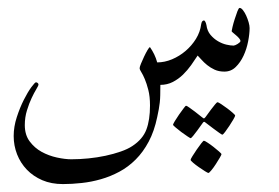

<svg xmlns="http://www.w3.org/2000/svg" viewBox="-20 -220 698 480"><path d="M604 -149.9Q604 -135.3 600.3 -116.5Q596.7 -97.7 588.9 -80.8Q581.1 -64 569.3 -52.5Q557.6 -41 541 -41Q526.9 -41 516.4 -45.9Q505.9 -50.8 497.8 -57.4Q489.7 -64 483.9 -70.6Q478 -77.1 474.1 -81.1Q466.8 -69.8 457.8 -57.1Q448.7 -44.4 437.5 -33.4Q426.3 -22.5 412.1 -15.1Q397.9 -7.8 380.9 -7.8Q380.9 7.8 380.6 17.8Q380.4 27.8 379.4 36.4Q378.4 44.9 377 53Q375.5 61 373 72.8Q365.7 107.9 351.8 134Q337.9 160.2 319.3 178.7Q300.8 197.3 278.6 209.2Q256.3 221.2 232.4 228Q208.5 234.9 184.1 237.5Q159.7 240.2 137.2 240.2Q108.4 240.2 85.7 230.5Q63 220.7 47.1 204.1Q31.2 187.5 22.7 165.8Q14.2 144 14.2 120.1Q14.2 96.7 22 72.8Q29.8 48.8 39.6 29.5Q49.3 10.3 58.3 -2Q67.4 -14.2 69.8 -14.2Q72.3 -14.2 74.2 -12.5Q76.2 -10.7 76.2 -8.8Q76.2 -5.9 70.8 2.9Q65.4 11.7 59.1 25.1Q52.7 38.6 47.4 55.9Q42 73.2 42 92.8Q42 117.2 54.2 133.5Q66.4 149.9 84.2 159.7Q102.1 169.4 122.3 173.8Q142.6 178.2 158.2 178.2Q179.2 178.2 201.2 176Q223.1 173.8 243.7 169.4Q264.2 165 281.7 158.9Q299.3 152.8 311 145Q336.9 127.9 345.9 104Q355 80.1 355 43.9Q355 21 350.8 4.9Q346.7 -11.2 342 -22.2Q337.4 -33.2 333.3 -39.6Q329.1 -45.9 329.1 -49.8Q329.1 -52.7 332.5 -61Q335.9 -69.3 340.3 -78.6Q344.7 -87.9 348.9 -95Q353 -102.1 355 -102.1Q360.8 -93.8 365.5 -84.2Q370.1 -74.7 373 -64Q391.6 -64 410.2 -71.8Q428.7 -79.6 444.1 -92.8Q459.5 -106 470 -123Q480.5 -140.1 482.9 -159.2Q484.4 -168.9 490.2 -168.9Q491.2 -168.9 493.2 -165.8Q495.1 -162.6 496.1 -157.2Q498 -142.6 506.3 -132.8Q514.6 -123 525.1 -116.9Q535.6 -110.8 546.1 -108.4Q556.6 -106 564 -106Q565.4 -106 568.4 -107.2Q571.3 -108.4 574 -110.1Q576.7 -111.8 578.9 -113.8Q581.1 -115.7 581.1 -117.2Q581.1 -120.6 577.6 -124.5Q574.2 -128.4 570.1 -131.8Q565.9 -135.3 562.5 -138.2Q559.1 -141.1 559.1 -142.1Q559.1 -143.6 561.3 -152.8Q563.5 -162.1 566.9 -172.6Q570.3 -183.1 573.5 -191.7Q576.7 -200.2 579.1 -200.2Q583 -200.2 587.4 -194.6Q591.8 -189 595.5 -180.9Q599.1 -172.9 601.6 -164.3Q604 -155.8 604 -149.9ZM567.9 68.8Q567.9 70.8 563.5 78.4Q559.1 85.9 553.5 94.5Q547.9 103 542.7 109.9Q537.6 116.7 535.6 116.7Q534.7 116.7 528.1 112.1Q521.5 107.4 513.7 101.6Q504.9 95.2 493.7 86.4Q491.7 84.5 490.2 84.5Q488.8 84.5 486.8 87.4Q479 98.1 473.1 106.4Q467.8 113.8 462.9 119.6Q458 125.5 456.5 125.5Q455.6 125.5 448.5 120.8Q441.4 116.2 433.3 110.1Q425.3 104 418.9 98.6Q412.6 93.3 412.6 91.8Q412.6 90.3 417.2 82.5Q421.9 74.7 427.7 66.4Q433.6 58.1 438.7 51.3Q443.8 44.4 444.8 44.4Q447.3 44.4 453.6 49.1Q460 53.7 467.3 59.1L485.8 73.7Q489.3 76.2 489.7 76.2Q490.7 76.2 493.7 72.8L507.3 54.2Q512.7 47.4 517.3 41.5Q522 35.6 523.9 35.6Q525.9 35.6 533 40.3Q540 44.9 547.9 50.8Q555.7 56.6 561.8 62Q567.9 67.4 567.9 68.8ZM533.7 165.5Q533.7 167 529.3 174.6Q524.9 182.1 519.5 190.4Q514.2 198.7 508.5 205.6Q502.9 212.4 501 212.4Q499.5 212.4 492.4 208Q485.4 203.6 477.3 198Q469.2 192.4 462.9 187Q456.5 181.6 456.5 179.7Q456.5 177.7 461.2 170.2Q465.8 162.6 471.7 154.1Q477.5 145.5 482.9 138.7Q488.3 131.8 489.7 131.8Q491.7 131.8 498.8 136.5Q505.9 141.1 513.7 147.2Q521.5 153.3 527.6 158.7Q533.7 164.1 533.7 165.5Z"/></svg>

Font: Scheherazade Rohingya
Style: Regular
Weight: 400
Designer: SIL International
Foundry: SIL International
Version: Version 2.000 (build 440/429)